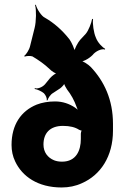

<svg xmlns="http://www.w3.org/2000/svg" viewBox="-20 -818 564 848"><path d="M201 -473 179 -446C167 -432 144 -424 134 -429L133 -425C144 -424 165 -414 174 -406C182 -398 189 -382 186 -375H190C192 -384 203 -401 214 -407L246 -428C253 -433 265 -446 266 -452L263 -453C262 -445 271 -431 276 -423C294 -400 308 -375 319 -344C322 -335 327 -326 332 -321L334 -323C329 -329 319 -338 311 -343C287 -359 258 -370 223 -370C193 -370 165 -365 142 -356C73 -328 31 -267 31 -178C31 -152 36 -128 47 -105C78 -39 147 10 252 10C284 10 314 4 342 -9C424 -45 479 -127 479 -241V-271C479 -378 440 -459 382 -521C370 -534 344 -550 329 -553V-547C343 -542 372 -558 389 -575C401 -591 429 -605 444 -599V-603C433 -608 411 -630 403 -653C394 -673 388 -715 391 -733L387 -735C384 -717 371 -683 359 -669L334 -642C325 -632 307 -600 307 -586H311C311 -600 295 -633 287 -644C254 -686 218 -717 178 -740C164 -746 143 -777 138 -798L135 -795C141 -776 140 -722 133 -695L113 -615C109 -597 95 -577 87 -571L89 -568C96 -571 113 -572 123 -569C150 -553 176 -535 199 -513C210 -502 226 -492 235 -492V-496C227 -496 211 -484 201 -473ZM258 -262C289 -262 312 -256 329 -245C332 -243 342 -240 344 -241L342 -242C339 -241 337 -231 337 -228V-204C337 -154 317 -104 254 -104C241 -104 229 -106 219 -110C190 -122 172 -146 172 -180C172 -228 199 -262 258 -262Z"/></svg>

Font: Asimov
Style: EdgeExtreme
Weight: 500
Designer: Google
Version: Version 2.000980: 2014